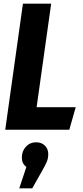

<svg xmlns="http://www.w3.org/2000/svg" viewBox="-20 -713 457 1055"><path d="M261.2 -692.9 181.2 -124H396L360.8 0H8.8L106 -692.9ZM178.2 68.8Q208.5 68.8 226.8 87.2Q245.1 105.5 245.1 133.8Q245.1 156.2 237.5 175Q230 193.8 209 230L157.2 321.8H85.9L125 204.1Q100.1 186.5 100.1 153.8Q100.1 116.7 122.6 92.8Q145 68.8 178.2 68.8Z"/></svg>

Font: Fira Sans Compressed
Style: Bold Italic
Weight: 700
Width: 3
Italic angle: -8°
Designer: Carrois Corporate & Edenspiekermann AG
Foundry: Carrois Corporate GbR & Edenspiekermann AG
Version: Version 4.203;PS 004.203;hotconv 1.0.88;makeotf.lib2.5.64775